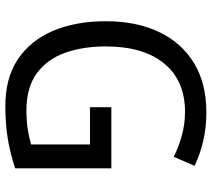

<svg xmlns="http://www.w3.org/2000/svg" viewBox="-56 -708 774 701"><g transform="rotate(90 330.5 -357.0)"><path d="M371 -377H594V-26Q541 -8 486.5 1Q432 10 367 10Q264 10 195.5 -36Q127 -82 92 -164.5Q57 -247 57 -358Q57 -467 95.5 -549.5Q134 -632 208.5 -678Q283 -724 390 -724Q445 -724 494 -712.5Q543 -701 585 -681L552 -605Q516 -623 474 -634.5Q432 -646 388 -646Q274 -646 211.5 -570Q149 -494 149 -357Q149 -273 172.5 -207.5Q196 -142 247.5 -104.5Q299 -67 383 -67Q423 -67 452.5 -72Q482 -77 507 -84V-299H371Z"/></g></svg>

Font: Noto Sans Khmer SemiCondensed
Style: Regular
Weight: 400
Width: 4
Designer: Danh Hong and the Monotype Design Team
Foundry: Monotype Imaging Inc.
Version: Version 2.004; ttfautohint (v1.8.4.7-5d5b)